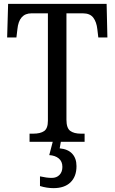

<svg xmlns="http://www.w3.org/2000/svg" viewBox="-20 -734 594 994"><path d="M536 -540H489L484 -582Q480 -620 463 -642.5Q446 -665 409 -665H324V-114Q324 -71 343.5 -56.5Q363 -42 399 -42H418V0H295L289 34Q332 38 354 62Q376 86 376 126Q376 180 345 210Q314 240 257 240Q222 240 187 229V179Q222 187 248 187Q273 187 288 171.5Q303 156 303 130Q303 102 284.5 86.5Q266 71 235 69L253 0H133V-42H152Q189 -42 208.5 -55.5Q228 -69 228 -109V-665H143Q78 -665 70 -582L65 -540H17L22 -714H532Z"/></svg>

Font: Noto Serif Narrow
Style: Regular
Weight: 400
Width: 4
Designer: Monotype Design Team
Foundry: Monotype Imaging Inc.
Version: Version 1.001